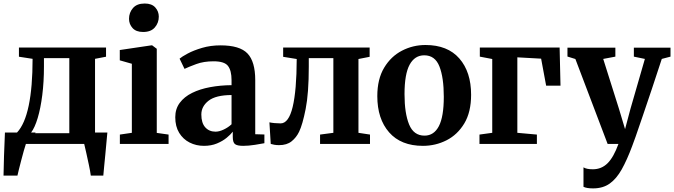

<svg xmlns="http://www.w3.org/2000/svg" viewBox="-21 -817 3826 1090"><path d="M-1 180Q-0.5 135 1.8 67.5Q4 0 7 -64.5H75.5Q120 -112 142 -217.5Q164 -323 164 -483L86.5 -495V-547H581V-495L518.5 -483V-64.5H588.5Q586.5 -44 583.5 -10.8Q580.5 22.5 577 59.5Q573.5 96.5 570.2 129Q567 161.5 565.5 180H494.5Q491.5 157 484 121Q476.5 85 468.8 51Q461 17 457 0H126Q121 14 114 39.5Q107 65 99.5 93.2Q92 121.5 86.2 145.2Q80.5 169 78 180ZM181 -64.5 178.5 -61H372.5V-487H228.5V-439.5Q228.5 -352 219 -277Q209.5 -202 193 -147Q176.5 -92 155.5 -64.5Z M727.5 -63V-455L659 -474.5V-533L837.5 -559.5H843L869 -540V-62.5L936 -53V0H659.5V-53ZM791 -635.5Q751.5 -635.5 731.5 -657.8Q711.5 -680 711.5 -710Q711.5 -745.5 733.8 -771.2Q756 -797 800 -797H801Q840.5 -797 860.5 -774.8Q880.5 -752.5 880.5 -722.5Q880.5 -687.5 858.2 -661.5Q836 -635.5 792 -635.5Z M974 -151.5Q974 -199 999.5 -233.2Q1025 -267.5 1069.5 -289.5Q1114 -311.5 1171.8 -322.2Q1229.5 -333 1293.5 -333.5V-362.5Q1293.5 -416.5 1273.2 -442.8Q1253 -469 1191.5 -469Q1135.5 -469 1093 -453.2Q1050.5 -437.5 1026.5 -426L998.5 -484Q1011 -495 1044.5 -513Q1078 -531 1126.2 -545.2Q1174.5 -559.5 1231 -559.5Q1340 -559.5 1384 -513.5Q1428 -467.5 1428 -362V-55L1480 -53.5V-4Q1463 -0.5 1426.5 5.2Q1390 11 1359.5 11Q1326 11 1313.2 1.2Q1300.5 -8.5 1300.5 -39.5V-69.5Q1288.5 -53.5 1265.8 -34.8Q1243 -16 1210.5 -2.5Q1178 11 1137 11Q1092.5 11 1055.5 -7.8Q1018.5 -26.5 996.2 -62.8Q974 -99 974 -151.5ZM1202.5 -69.5Q1224 -69.5 1249.5 -81.8Q1275 -94 1293.5 -111.5V-277.5Q1203.5 -277 1162.8 -245Q1122 -213 1122 -167Q1122 -119 1144.2 -94.2Q1166.5 -69.5 1202.5 -69.5Z M1563 7Q1548.5 7 1536.2 4.8Q1524 2.5 1516 0L1508.5 -122.5Q1519 -120 1537.2 -118.2Q1555.5 -116.5 1572 -116.5Q1618 -116.5 1640.5 -210Q1663 -303.5 1663.5 -482L1586.5 -494.5V-547H2077.5V-494.5L2014 -482V-63L2079.5 -53V0H1796V-53L1871.5 -63V-487H1732V-438.5Q1732 -287.5 1714.2 -198.2Q1696.5 -109 1677 -69Q1661.5 -36.5 1634.5 -14.8Q1607.5 7 1563 7Z M2121 -271.5Q2121 -368 2159.8 -432.5Q2198.5 -497 2260.8 -529.2Q2323 -561.5 2394.5 -561.5Q2520 -561.5 2586.8 -485Q2653.5 -408.5 2653.5 -279Q2653.5 -180.5 2614.8 -116.2Q2576 -52 2513.8 -20.5Q2451.5 11 2380 11Q2255.5 11 2188.2 -65.5Q2121 -142 2121 -271.5ZM2389 -47Q2442.5 -47 2470.5 -100.8Q2498.5 -154.5 2498.5 -267.5Q2498.5 -376 2473.8 -439.5Q2449 -503 2387.5 -503Q2333.5 -503 2304.5 -449.8Q2275.5 -396.5 2275.5 -282.5Q2275.5 -174 2301.5 -110.5Q2327.5 -47 2389 -47Z M2703 -547H3156L3161 -330.5H3079.5L3051 -484L2916 -491.5V-63L3027 -53V0H2701V-53L2773.5 -63V-482L2703 -495.5Z M3346 252.5Q3309.5 252.5 3291.5 243.5V133Q3308.5 144 3344.5 144Q3394 144 3428.5 109.5Q3463 75 3490 0H3428.5L3245.5 -482L3200.5 -496V-546.5H3472.5V-495.5L3403.5 -482.5L3493 -199L3527.5 -84L3558 -198.5L3640 -482.5L3577.5 -495.5V-546.5H3785.5V-495.5L3736 -482.5Q3708 -396.5 3679.8 -312.2Q3651.5 -228 3627.5 -157.5Q3603.5 -87 3587.5 -41.2Q3571.5 4.5 3567.5 13.5Q3538.5 91 3508.8 144.2Q3479 197.5 3440.5 225Q3402 252.5 3346 252.5Z"/></svg>

Font: Merriweather Text Regular
Style: Bold
Weight: 700
Designer: Eben Sorkin
Foundry: Eben Sorkin
Version: Version 2.100; ttfautohint (v1.7.19-72a1) -l 8 -r 50 -G 200 